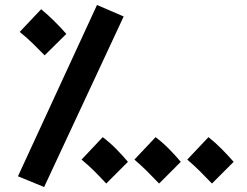

<svg xmlns="http://www.w3.org/2000/svg" viewBox="-20 -717 989 770"><path d="M157 33 52 -10 369 -697 476 -651ZM159 -495Q130 -524 109.5 -544.5Q89 -565 59 -589L145 -680Q173 -657 199 -631Q225 -605 246 -581ZM406 19Q378 -11 357.5 -31.5Q337 -52 307 -77L392 -167Q421 -145 447 -118.5Q473 -92 493 -68ZM618 19Q589 -11 568.5 -31.5Q548 -52 519 -77L604 -167Q633 -145 659 -118.5Q685 -92 705 -68ZM830 19Q801 -11 780.5 -31.5Q760 -52 731 -77L816 -167Q844 -145 870 -118.5Q896 -92 917 -68Z"/></svg>

Font: Noto Sans Arabic SemCond
Style: Bold
Weight: 700
Width: 4
Designer: Monotype Design Team, Nadine Chahine, Nizar Qandah and Khaled Hosny
Foundry: Monotype Imaging Inc.
Version: Version 2.012; ttfautohint (v1.8.4.7-5d5b)